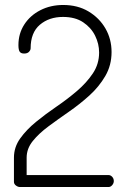

<svg xmlns="http://www.w3.org/2000/svg" viewBox="-20 -751 508 771"><path d="M60 0Q52 0 44 -6Q36 -12 36 -21V-118Q36 -160 61 -195Q86 -230 124.5 -261.5Q163 -293 207 -323Q251 -353 289.5 -386Q328 -419 353 -456.5Q378 -494 378 -540Q378 -575 362 -607.5Q346 -640 314 -661.5Q282 -683 233 -683Q177 -683 140 -651.5Q103 -620 103 -557Q103 -550 96.5 -543Q90 -536 77 -536Q64 -536 59 -543.5Q54 -551 54 -570Q54 -616 77.5 -652.5Q101 -689 142 -710Q183 -731 234 -731Q292 -731 335.5 -705Q379 -679 403.5 -636.5Q428 -594 428 -542Q428 -489 403 -446Q378 -403 339.5 -368Q301 -333 257 -302.5Q213 -272 174.5 -243.5Q136 -215 111.5 -184.5Q87 -154 87 -118V-48H416Q424 -48 430.5 -41Q437 -34 437 -24Q437 -15 430.5 -7.5Q424 0 416 0Z"/></svg>

Font: Dosis Light
Style: Regular
Weight: 300
Designer: EdgarTolentino, PabloImpallari, IginoMarini
Foundry: EdgarTolentino, PabloImpallari, IginoMarini
Version: Version 3.001; ttfautohint (v1.8.2)